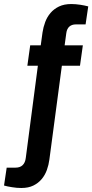

<svg xmlns="http://www.w3.org/2000/svg" viewBox="-105 -751 458 953"><path d="M30.8 -424.8 44.9 -525.9H97.2L106 -589.8Q109.9 -616.2 119.4 -641.6Q128.9 -667 145.8 -686.8Q162.6 -706.5 188 -718.8Q213.4 -731 249 -731Q259.3 -731 271 -730Q282.7 -729 293.9 -727.3Q305.2 -725.6 315.4 -723.4Q325.7 -721.2 333 -719.2L319.8 -629.9H272Q251.5 -629.9 239.3 -619.1Q227.1 -608.4 224.1 -586.9L215.8 -525.9H306.2L292 -424.8H202.1L140.1 41Q136.7 67.4 127.7 92.5Q118.7 117.7 102.1 137.7Q85.4 157.7 60.8 169.9Q36.1 182.1 1 182.1Q-9.8 182.1 -21.7 181.2Q-33.7 180.2 -45.2 178.2Q-56.6 176.3 -67.1 174.3Q-77.6 172.4 -85 169.9L-71.8 81.1H-27.8Q-5.4 81.1 7.3 68.8Q20 56.6 22.9 33.2L83 -424.8Z"/></svg>

Font: Archivo Narrow
Style: Bold Italic
Weight: 700
Italic angle: -8°
Designer: Hector Gatti
Foundry: Hector Gatti
Version: 1.002; ttfautohint (v0.8)